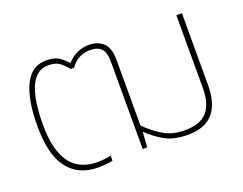

<svg xmlns="http://www.w3.org/2000/svg" viewBox="-92 -724 1150 908"><g transform="rotate(-20 482.5 -270.0)"><path d="M262 10Q167 10 113.5 -58Q60 -126 60 -272Q60 -404 95.5 -477Q131 -550 204 -550Q241 -550 262.5 -538.5Q284 -527 309 -499Q335 -527 362.5 -538.5Q390 -550 420 -550Q464 -550 491.5 -524.5Q519 -499 519 -438V-108Q559 -68 603.5 -41.5Q648 -15 709 -15Q787 -15 822 -54.5Q857 -94 857 -174V-540H885V-180Q885 10 718 10Q647 10 602.5 -14.5Q558 -39 519 -77L514 0H491V-438Q491 -487 472.5 -506Q454 -525 414 -525Q387 -525 361.5 -512Q336 -499 317 -472H301Q279 -499 259.5 -512Q240 -525 207 -525Q163 -525 136.5 -492.5Q110 -460 98.5 -403Q87 -346 87 -272Q87 -178 109.5 -121.5Q132 -65 173 -40Q214 -15 270 -15Q288 -15 306 -17Q324 -19 338 -23V3Q309 10 262 10Z"/></g></svg>

Font: Kanit Thin
Style: Regular
Weight: 250
Designer: Katatrad Team
Foundry: CadsonDemak
Version: Version 2.000; ttfautohint (v1.8.3)